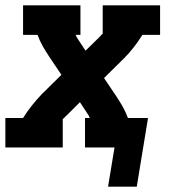

<svg xmlns="http://www.w3.org/2000/svg" viewBox="-21 -550 641 716"><path d="M382 146 406 0H296V-110H314Q314 -110 314 -110Q314 -110 314 -110Q312 -115 309.5 -119.5Q307 -124 304 -128L277 -169L228 -120Q227 -119 226 -118Q225 -117 224 -116H223Q221 -113 218.5 -110.5Q216 -108 213 -106V0H-1V-110H65Q80 -134 97.5 -156Q115 -178 134 -198L208 -271L161 -341Q149 -359 138 -378.5Q127 -398 119 -420H65V-530H279V-420H261Q261 -420 261 -420Q261 -420 261 -420Q263 -415 265.5 -410.5Q268 -406 271 -402L298 -361L348 -410Q349 -411 350 -412Q351 -413 352 -414Q354 -417 356.5 -419.5Q359 -422 362 -424V-530H576V-420H510Q495 -396 478 -374Q461 -352 441 -332L367 -259L414 -189Q426 -171 437 -151.5Q448 -132 456 -110H531L489 146Z"/></svg>

Font: Iosevka Curly Slab XBdEx
Style: Italic
Weight: 800
Width: 7
Italic angle: -9°
Monospace: yes
Designer: Belleve Invis
Foundry: Belleve Invis
Version: Version 11.1.0; ttfautohint (v1.8.3)